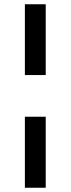

<svg xmlns="http://www.w3.org/2000/svg" viewBox="-20 -747 332 903"><path d="M195 136H97V-198H195ZM97 -394V-727H195V-394Z"/></svg>

Font: Sinter Medium
Style: Regular
Weight: 500
Foundry: Adobe & rsms
Version: Version 1.000